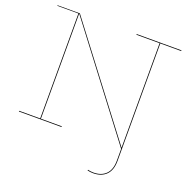

<svg xmlns="http://www.w3.org/2000/svg" viewBox="-164 -906 1248 1277"><g transform="rotate(20 460.5 -267.5)"><path d="M904 -752V-747H756V84Q756 150 722.5 183.5Q689 217 631 217Q610 217 590 212L592 207Q610 212 631 212Q687 212 719 180Q751 148 751 84V1L183 -747H181V-5H329V0H27V-5H176V-748H27V-752H185L751 -7V-747H587V-752Z"/></g></svg>

Font: Hepta Slab Hairline
Style: Regular
Weight: 400
Designer: Michael LaGattuta
Foundry: Michael LaGattuta
Version: Version 1.100; ttfautohint (v1.8) -l 8 -r 50 -G 200 -x 14 -D